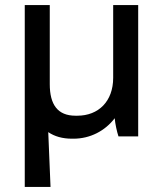

<svg xmlns="http://www.w3.org/2000/svg" viewBox="-20 -540 645 760"><path d="M265 9H271C337 9 396 -22 434 -72C436 -49 443 -18 449 0H527V-520H428V-232C428 -139 370 -82 286 -82H279C208 -82 177 -126 177 -207V-520H78V200H180L171 -17C196 0 227 9 265 9Z"/></svg>

Font: Fixel Text Medium
Style: Regular
Weight: 500
Width: 4
Designer: AlfaBravo + MacPaw
Foundry: Kyrylo Tkachov, Marchela Mozhyna, Serhii Makarenko, Maria Weinstein, Zakhar Kryvoshyya
Version: Version 1.211